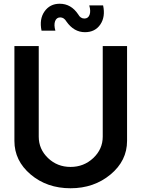

<svg xmlns="http://www.w3.org/2000/svg" viewBox="-20 -996 774 1026"><path d="M434 -824Q375 -824 335 -881Q322 -903 302 -903Q282 -903 274.5 -883Q267 -863 276 -832H202Q189 -894 218 -935Q247 -976 299 -976Q360 -976 398 -919Q410 -897 431 -897Q451 -897 458.5 -916.5Q466 -936 457 -967H531Q544 -906 516 -865Q488 -824 434 -824ZM357 10Q231 10 144 -63.5Q57 -137 57 -243V-750H187V-266Q187 -199 236.5 -151.5Q286 -104 357 -104Q428 -104 478.5 -151.5Q529 -199 529 -266V-750H659V-243Q659 -137 570.5 -63.5Q482 10 357 10Z"/></svg>

Font: Oakes Grotesk
Style: Bold
Weight: 600
Designer: Samuel Oakes
Foundry: Samuel Oakes
Version: Version 1.000;PS 001.000;hotconv 1.0.88;makeotf.lib2.5.64775